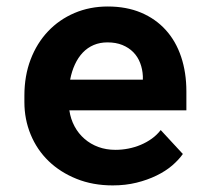

<svg xmlns="http://www.w3.org/2000/svg" viewBox="-20 -558 640 588"><path d="M325.2 9.8Q264.2 9.8 214.4 -10.3Q164.6 -30.3 128.9 -64.7Q93.3 -99.1 74 -145.8Q54.7 -192.4 54.7 -245.6V-265.1Q54.7 -325.7 73.7 -375.7Q92.8 -425.8 127 -461.9Q161.1 -498 208 -518.1Q254.9 -538.1 310.1 -538.1Q367.2 -538.1 411.9 -519.3Q456.5 -500.5 487.5 -466.3Q518.6 -432.1 534.7 -384Q550.8 -335.9 550.8 -277.8V-220.2H192.4Q196.3 -193.4 208.3 -171.1Q220.2 -148.9 238.8 -132.8Q257.3 -116.7 281.2 -107.9Q305.2 -99.1 333.5 -99.1Q353.5 -99.1 373.3 -103Q393.1 -106.9 411.1 -114.5Q429.2 -122.1 444.8 -133.3Q460.4 -144.5 472.2 -159.7L540 -86.4Q527.3 -68.4 507.1 -51Q486.8 -33.7 459.2 -20.3Q431.6 -6.8 397.9 1.5Q364.3 9.8 325.2 9.8ZM309.1 -428.2Q286.1 -428.2 267.1 -420.2Q248 -412.1 233.6 -397Q219.2 -381.8 209.5 -360.8Q199.7 -339.8 194.8 -314H417.5V-324.7Q416.5 -346.2 409.2 -365.2Q401.9 -384.3 388.2 -398.2Q374.5 -412.1 354.7 -420.2Q335 -428.2 309.1 -428.2Z"/></svg>

Font: Roboto Mono
Style: Bold
Weight: 700
Designer: Google
Version: Version 2.000985; 2015; ttfautohint (v1.3)